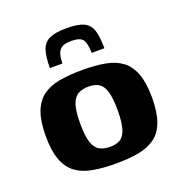

<svg xmlns="http://www.w3.org/2000/svg" viewBox="-111 -686 752 791"><g transform="rotate(-20 265.0 -291.0)"><path d="M264 -588Q313 -588 338.5 -576.5Q364 -565 373.5 -536.5Q383 -508 383 -457H327Q327 -497 315.5 -514.5Q304 -532 264 -532Q227 -532 213 -514.5Q199 -497 199 -457H144Q144 -507 153.5 -535.5Q163 -564 189 -576Q215 -588 264 -588ZM266 6Q209 6 165 -2Q121 -10 91.5 -32Q62 -54 47 -94.5Q32 -135 32 -199Q32 -263 47 -303.5Q62 -344 91.5 -366Q121 -388 165 -396Q209 -404 266 -404Q324 -404 367 -396Q410 -388 439 -366Q468 -344 483 -303.5Q498 -263 498 -199Q498 -135 483 -94Q468 -53 438.5 -31.5Q409 -10 366 -2Q323 6 266 6ZM266 -67Q294 -67 311.5 -77.5Q329 -88 338 -116.5Q347 -145 347 -199Q347 -253 338 -281.5Q329 -310 311.5 -320.5Q294 -331 266 -331Q240 -331 221 -320.5Q202 -310 192.5 -281.5Q183 -253 183 -199Q183 -145 192.5 -116.5Q202 -88 221 -77.5Q240 -67 266 -67Z"/></g></svg>

Font: Genos Thin
Style: Bold
Weight: 700
Version: Version 1.010